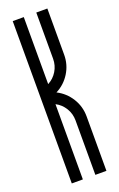

<svg xmlns="http://www.w3.org/2000/svg" viewBox="-141 -754 494 794"><g transform="rotate(-20 105.5 -357.0)"><path d="M29.2 0V-714.3H77.9V-419.4Q102.9 -432.3 117.9 -456.9Q132.9 -481.5 132.9 -511V-714.3H181.6V-511Q181.6 -467.3 158.9 -430.9Q136.2 -394.4 98.3 -375.3Q136.2 -356.1 158.9 -319.7Q181.6 -283.2 181.6 -239.5V0H132.9V-239.5Q132.9 -269.1 117.9 -293.6Q102.9 -318.2 77.9 -331.1V0Z"/></g></svg>

Font: Marapfhont
Style: Book
Weight: 400
Version: Version 0.15